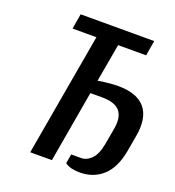

<svg xmlns="http://www.w3.org/2000/svg" viewBox="-130 -803 834 915"><g transform="rotate(20 287.5 -345.0)"><path d="M375 10Q355 10 335 5.5Q315 1 301 -10L309 -57H359Q387 -57 411 -81Q435 -105 445 -160L460 -245Q470 -304 444.5 -333.5Q419 -363 355 -363H295L232 0H122L231 -623H110L123 -700H496L483 -623H341L307 -430Q327 -434 356.5 -437Q386 -440 409 -440Q505 -440 546 -390.5Q587 -341 570 -245L555 -160Q539 -75 492 -32.5Q445 10 375 10Z"/></g></svg>

Font: Cuprum SemiBold
Style: Italic
Weight: 600
Italic angle: -10°
Version: Version 3.000